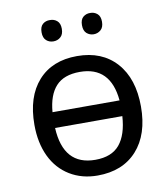

<svg xmlns="http://www.w3.org/2000/svg" viewBox="-83 -800 771 880"><g transform="rotate(-10 302.5 -360.0)"><path d="M301.8 -472.2Q227.5 -472.2 190.4 -431.6Q153.3 -391.1 147 -312H459Q444.3 -472.2 301.8 -472.2ZM303.2 -63Q379.4 -63 416.5 -107.9Q453.6 -152.8 459 -238.8H146Q154.8 -63 303.2 -63ZM300.8 9.8Q228 9.8 171.9 -24.4Q115.7 -58.6 85.4 -121.6Q55.2 -185.1 55.2 -269Q55.2 -399.4 120.6 -472.7Q186 -545.9 301.8 -545.9Q418 -545.9 484.4 -471.7Q550.8 -397.5 550.8 -267.6Q550.8 -137.7 484.4 -64Q418 9.8 300.8 9.8ZM362.8 -718.8Q377 -730.5 395.5 -730Q414.1 -730.5 428.2 -718.8Q442.4 -707 442.4 -681.2Q442.4 -655.3 428.2 -643.1Q414.1 -630.9 395.5 -630.9Q377 -630.9 362.8 -643.1Q349.1 -655.3 349.1 -681.2Q349.1 -707 362.8 -718.8ZM208 -730Q227.5 -730.5 241.2 -718.8Q255.4 -707 255.4 -681.2Q255.4 -655.3 241.2 -643.1Q227.5 -630.9 208 -630.9Q188.5 -630.9 174.8 -643.1Q161.1 -655.3 161.1 -681.2Q161.1 -707 174.8 -718.8Q188.5 -730.5 208 -730Z"/></g></svg>

Font: NotoSans
Style: Regular
Weight: 400
Designer: Monotype Design team
Foundry: Monotype Imaging Inc.
Version: Version 1.04